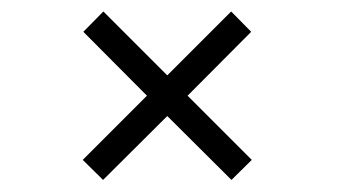

<svg xmlns="http://www.w3.org/2000/svg" viewBox="-20 -468 590 326"><path d="M155 -162.5 120.5 -196.5 229.5 -305.5 121.5 -414 155.5 -448.5 264 -340 372.5 -448.5 406.5 -414 298.5 -305.5 407.5 -196.5 373 -162.5 264 -271Z"/></svg>

Font: Trispace SemiCondensed ExtraLight
Style: Regular
Weight: 200
Width: 4
Designer: Tyler Finck
Foundry: Etcetera Type Company
Version: Version 1.210; ttfautohint (v1.8.3)